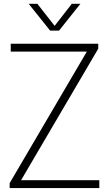

<svg xmlns="http://www.w3.org/2000/svg" viewBox="-20 -964 558 984"><path d="M88 -40.5H489V0H29.5V-25.5L425 -699.5H35V-740H483.5V-714.5ZM348 -944.5H392L282.5 -807H237L127 -944.5H171.5L260 -831.5Z"/></svg>

Font: Encode Sans Semi Condensed ExLight
Style: Regular
Weight: 275
Width: 4
Designer: Multiple Designers
Foundry: Impallari Type
Version: Version 2.000